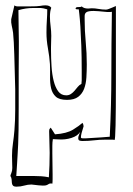

<svg xmlns="http://www.w3.org/2000/svg" viewBox="-20 -529 498 719"><path d="M377 -493Q363 -493 349.5 -495.5Q336 -498 324 -498Q320 -498 316.5 -497.5Q313 -497 310 -497Q294 -497 286 -505Q283 -502 273 -502.5Q263 -503 263 -496Q265 -494 269 -494H275Q275 -494 277 -477Q279 -460 281 -429.5Q283 -399 284.5 -357.5Q286 -316 286 -268V-242Q286 -235 286 -228.5Q286 -222 285 -215Q277 -211 271 -203.5Q265 -196 259 -189Q253 -182 245.5 -177Q238 -172 228 -172Q209 -172 198 -187Q187 -202 181 -226Q175 -250 173 -280.5Q171 -311 171 -342V-352Q171 -363 171.5 -373.5Q172 -384 172 -395Q172 -412 169.5 -431Q167 -450 167 -467Q167 -487 172 -500Q166 -509 150 -509Q141 -509 131 -507Q121 -505 88 -505H47Q38 -505 34 -509L22 -457Q21 -445 24 -432.5Q27 -420 29 -406Q32 -377 33.5 -324Q35 -271 37 -195Q37 -157 37 -118Q37 -79 34 -41Q32 -16 28.5 7.5Q25 31 25 54Q25 68 25.5 78.5Q26 89 26 100Q26 111 22.5 119Q19 127 19 130Q23 136 23.5 143Q24 150 24.5 156Q25 162 28.5 166Q32 170 42 170Q57 170 70.5 166Q84 162 98 162Q114 164 124.5 165Q135 166 140 166Q149 166 152.5 165Q156 164 158.5 162.5Q161 161 163.5 159.5Q166 158 172 158Q174 158 174.5 158.5Q175 159 176 159Q177 154 177 142V125Q177 105 176.5 85Q176 65 176 45V17Q176 10 176.5 4Q177 -2 178 -8L198 -7Q224 -5 247.5 -12.5Q271 -20 280 -35Q278 -28 275.5 -22.5Q273 -17 273 -12Q273 -4 278 -2.5Q283 -1 289 -1Q312 -1 332 -3.5Q352 -6 375 -6H403Q404 -6 405.5 -5.5Q407 -5 409 -5Q414 -5 414 -222V-506Q415 -507 410.5 -505Q406 -503 400 -500.5Q394 -498 387.5 -495.5Q381 -493 377 -493ZM302 -11H290Q283 -11 283 -15Q283 -26 293 -56Q293 -62 289 -69Q277 -58 253.5 -43.5Q230 -29 186 -26L170 -51Q165 -46 164.5 -43.5Q164 -41 164 -37Q164 -17 165 2.5Q166 22 166 43Q166 90 163 135Q149 132 134.5 131Q120 130 104 130H41Q43 101 44 83.5Q45 66 46 49Q47 32 48 11.5Q49 -9 49.5 -43Q50 -77 50 -129.5Q50 -182 50 -263Q50 -297 50.5 -335Q51 -373 50 -415L49 -491Q77 -499 102.5 -499Q128 -499 133 -499Q140 -499 157 -494Q157 -475 155.5 -453.5Q154 -432 154 -407Q154 -378 159.5 -348Q165 -318 167 -289Q168 -265 167.5 -241Q167 -217 171.5 -198Q176 -179 189 -167Q202 -155 231 -155Q258 -155 273 -166.5Q288 -178 295 -196.5Q302 -215 303.5 -239Q305 -263 305 -288Q305 -330 301 -372Q297 -414 297 -456V-469Q297 -479 304 -483.5Q311 -488 331 -488Q337 -488 349.5 -487Q362 -486 382 -484H390Q397 -484 399 -485Q397 -362 397 -249.5Q397 -137 391 -17Q381 -16 359 -14.5Q337 -13 302 -11Z"/></svg>

Font: Londrina Sketch
Style: Regular
Weight: 400
Designer: Marcelo Magalhaes
Foundry: Marcelo Magalhães
Version: Version 1.002